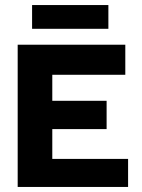

<svg xmlns="http://www.w3.org/2000/svg" viewBox="-20 -740 563 760"><path d="M187 -229H402V-341H187V-444H476V-563H50V0H487V-111H187ZM107 -626H409V-720H107Z"/></svg>

Font: OSH Darker Grotesque Black
Style: Regular
Weight: 900
Designer: Gabriel Lam
Foundry: TypeRant
Version: Version 1.000;Glyphs 3.1.1 (3148)